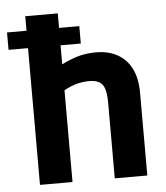

<svg xmlns="http://www.w3.org/2000/svg" viewBox="-65 -708 652 752"><g transform="rotate(-5 261.5 -331.5)"><path d="M62 0V-537.6H-14.6V-606H62V-663.1H189.9V-606H269.5V-537.6H189.9V-462.9Q230.5 -482.9 261 -490.5Q291.5 -498 327.6 -498Q372.6 -498 408 -479.2Q443.4 -460.4 463.6 -422.1Q483.9 -383.8 483.9 -323.7V0H356V-298.3Q356 -347.7 341.8 -367.9Q327.6 -388.2 288.6 -388.2Q267.6 -388.2 243.4 -382.6Q219.2 -377 189.9 -360.8V0Z"/></g></svg>

Font: Anaheim
Style: Bold
Weight: 700
Version: Version 2.001